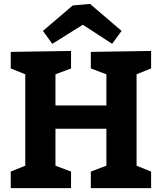

<svg xmlns="http://www.w3.org/2000/svg" viewBox="-20 -967 832 987"><path d="M35.2 -85 109.9 -115.2V-585L35.2 -615.2V-700.2L345.2 -705.1V-615.2L265.1 -585V-424.8H526.9V-585L446.8 -615.2V-700.2L756.8 -705.1V-615.2L682.1 -585V-115.2L756.8 -85V0H446.8V-85L526.9 -115.2V-305.2H265.1V-115.2L345.2 -85V0H35.2ZM354 -939 442.9 -946.8 605 -808.1 556.6 -741.7 405.8 -839.8 249 -741.7 200.7 -808.1Z"/></svg>

Font: Kadwa
Style: Bold
Weight: 700
Designer: Sol Matas
Foundry: Sol Matas
Version: Version 1.001;PS 001.000;hotconv 1.0.70;makeotf.lib2.5.58329